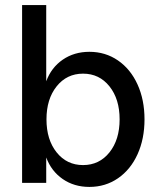

<svg xmlns="http://www.w3.org/2000/svg" viewBox="-20 -720 625 756"><path d="M162 -100V0H67V-700H162V-400Q182 -454 227 -485Q272 -516 332 -516Q395 -516 444.5 -482Q494 -448 521.5 -387.5Q549 -327 549 -250Q549 -173 521.5 -112.5Q494 -52 444.5 -18Q395 16 332 16Q272 16 227 -15Q182 -46 162 -100ZM307 -70Q371 -70 411 -120Q451 -170 451 -250Q451 -330 411 -380Q371 -430 307 -430Q243 -430 203 -380Q163 -330 163 -250Q163 -170 203 -120Q243 -70 307 -70Z"/></svg>

Font: MedMera Sans Display
Style: Regular
Weight: 500
Designer: Kasper Nordkvist
Foundry: UNCUT.wtf
Version: Version 1.300